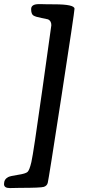

<svg xmlns="http://www.w3.org/2000/svg" viewBox="-34 -764 423 947"><path d="M-14.2 144Q-14.2 120.1 6.3 109.4Q16.6 104 54.2 98.4Q91.8 92.8 101.6 84.2Q111.3 75.7 120.8 35.2Q130.4 -5.4 174.8 -322Q219.2 -638.7 219.2 -639.6Q219.2 -661.1 203.1 -668.5Q199.7 -669.9 170.7 -675.3Q141.6 -680.7 130.6 -687.7Q119.6 -694.8 119.6 -719.2Q119.6 -743.7 158.2 -743.7H170.9L183.6 -743.2L233.9 -742.7Q333.5 -742.7 333.5 -720.7Q333.5 -706.1 269.5 -291Q205.6 124 201.4 138.4Q197.3 152.8 182.1 157.7Q167 162.6 64.5 162.6L14.2 163.6Q-14.2 163.6 -14.2 144Z"/></svg>

Font: Averia Serif Libre
Style: Bold Italic
Weight: 700
Italic angle: -6.90001°
Version: Version 1.002